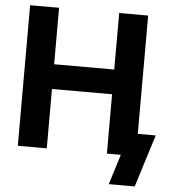

<svg xmlns="http://www.w3.org/2000/svg" viewBox="-59 -781 877 990"><g transform="rotate(5 380.0 -286.0)"><path d="M56.6 0V-727.5H206.5V-435.1H517.6V-727.5H667.5V0H517.6V-307.1H206.5V0ZM541 156.2 589.8 0H550.3V-115.2H760.3L675.3 156.2Z"/></g></svg>

Font: Inter 28pt
Style: Bold
Weight: 700
Designer: Rasmus Andersson
Foundry: rsms
Version: Version 4.001;git-66647c0bb